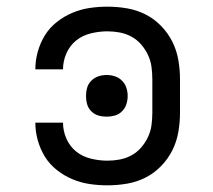

<svg xmlns="http://www.w3.org/2000/svg" viewBox="-20 -548 640 576"><path d="M302 8Q275 8 248.5 4Q222 0 197 -10.5Q172 -21 150.5 -38Q129 -55 115 -77.5Q101 -100 93.5 -126.5Q86 -153 86 -180Q86 -180 86 -180Q86 -180 86 -180H169Q169 -180 169 -180Q169 -180 169 -180Q169 -155 179.5 -131.5Q190 -108 209 -93Q228 -78 253 -72Q278 -66 302 -66Q321 -66 339.5 -69.5Q358 -73 374.5 -82Q391 -91 403.5 -105.5Q416 -120 424 -137Q432 -154 434.5 -172.5Q437 -191 437 -210V-310Q437 -329 434.5 -347.5Q432 -366 424 -383Q416 -400 403.5 -414.5Q391 -429 374.5 -438Q358 -447 339.5 -450.5Q321 -454 302 -454Q278 -454 253 -448Q228 -442 209 -427Q190 -412 179.5 -388.5Q169 -365 169 -340Q169 -340 169 -340Q169 -340 169 -340H86Q86 -340 86 -340Q86 -340 86 -340Q86 -367 93.5 -393.5Q101 -420 115 -442.5Q129 -465 150.5 -482Q172 -499 197 -509.5Q222 -520 248.5 -524Q275 -528 302 -528Q332 -528 361 -523Q390 -518 416 -505Q442 -492 463 -470.5Q484 -449 497 -423Q510 -397 515 -368Q520 -339 520 -310V-210Q520 -181 515 -152Q510 -123 497 -97Q484 -71 463 -49.5Q442 -28 416 -15Q390 -2 361 3Q332 8 302 8ZM300 -198Q287 -198 275 -201.5Q263 -205 254 -214Q245 -223 241.5 -235Q238 -247 238 -260Q238 -273 241.5 -285Q245 -297 254 -306Q263 -315 275 -319Q287 -323 300 -323Q313 -323 325 -319Q337 -315 346 -306Q355 -297 359 -285Q363 -273 363 -260Q363 -247 359 -235Q355 -223 346 -214Q337 -205 325 -201.5Q313 -198 300 -198Z"/></svg>

Font: Iosevka Meiseki Sans
Style: Regular
Weight: 400
Monospace: yes
Designer: Belleve Invis
Foundry: Belleve Invis
Version: Version 11.2.6; ttfautohint (v1.8.4)